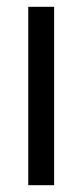

<svg xmlns="http://www.w3.org/2000/svg" viewBox="-20 -544 243 564"><path d="M63 0V-524H139V0Z"/></svg>

Font: Mona Sans SemiCondensed
Style: Regular
Weight: 400
Width: 4
Designer: Deni Anggara
Foundry: GitHub
Version: Version 2.000